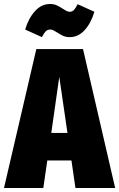

<svg xmlns="http://www.w3.org/2000/svg" viewBox="-40 -942 597 962"><path d="M338 0 318 -138H197L177 0H-20L142 -696H376L537 0ZM217 -276H298L257 -557ZM245 -780Q243 -781 232.5 -787.5Q222 -794 212 -794Q198 -794 189.5 -785.5Q181 -777 170 -756L86 -794Q103 -851 135.5 -886.5Q168 -922 210 -922Q230 -922 244 -915.5Q258 -909 275 -898Q284 -892 292.5 -887.5Q301 -883 309 -883Q322 -883 330.5 -892Q339 -901 349 -921L433 -883Q416 -826 384 -791Q352 -756 310 -756Q290 -756 276 -762.5Q262 -769 245 -780Z"/></svg>

Font: Fira Sans Extra Condensed Black
Style: Regular
Weight: 900
Width: 1
Designer: Carrois Corporate & Edenspiekermann AG
Foundry: Carrois Corporate GbR & Edenspiekermann AG
Version: Version 4.203